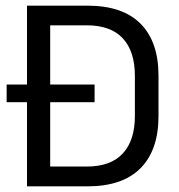

<svg xmlns="http://www.w3.org/2000/svg" viewBox="-20 -659 632 679"><path d="M3.5 -297.5V-360H314.5V-297.5ZM131.5 0V-70H286.5Q371.5 -70 414.2 -116.2Q457 -162.5 457 -248.5V-391Q457 -477.5 414.2 -523.5Q371.5 -569.5 286.5 -569.5H131V-639H289.5Q413.5 -639 477 -575.2Q540.5 -511.5 540.5 -391.5V-248Q540.5 -128.5 477 -64.2Q413.5 0 289.5 0ZM75.5 0V-639H157.5V0Z"/></svg>

Font: Anek Latin
Style: Regular
Weight: 400
Designer: Yesha Goshar
Foundry: Ek Type
Version: Version 1.003